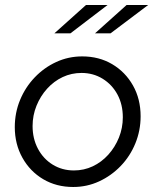

<svg xmlns="http://www.w3.org/2000/svg" viewBox="-20 -736 621 766"><path d="M272 10Q205 10 152.5 -21Q100 -52 69.5 -106.5Q39 -161 39 -229Q39 -286 60 -337Q81 -388 118.5 -427.2Q156 -466.4 204.5 -488.7Q253 -511 308 -511Q375 -511 427.5 -480Q480 -449 510.5 -395Q541 -341 541 -272Q541 -215.2 520 -163.9Q499 -112.6 461.5 -73.7Q424 -34.8 375.5 -12.4Q327 10 272 10ZM275 -56Q315 -56 350 -72.5Q385 -89 411.9 -118.7Q438.8 -148.4 454.4 -186.9Q470 -225.5 470 -268Q470 -319.1 448.6 -358.9Q427.2 -398.6 389.6 -421.8Q352 -445 305.3 -445Q265 -445 230 -428.5Q195 -412 168.1 -382.3Q141.2 -352.6 125.6 -314.1Q110 -275.5 110 -233Q110 -182.7 131.5 -142.3Q153 -102 190.5 -79Q228.1 -56 275 -56ZM323 -716H409L261 -603H197ZM485 -716H571L421 -603H359Z"/></svg>

Font: Red Hat Display VF
Style: Italic
Weight: 300
Italic angle: -12°
Designer: Pentagram, MCKL
Foundry: Pentagram, MCKL
Version: Version 1.023